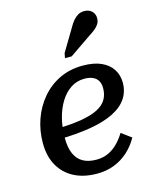

<svg xmlns="http://www.w3.org/2000/svg" viewBox="-123 -901 800 996"><g transform="rotate(-15 277.5 -403.0)"><path d="M274 13Q203 13 151 -14Q99 -41 70.5 -91.5Q42 -142 42 -213Q42 -279 63 -339Q84 -399 124 -446.5Q164 -494 220 -521Q276 -548 345 -548Q405 -548 444.5 -530Q484 -512 504 -480.5Q524 -449 524 -409Q524 -361 499 -324Q474 -287 423.5 -262Q373 -237 298.5 -224.5Q224 -212 125 -210L131 -266Q211 -268 266 -277.5Q321 -287 354.5 -304.5Q388 -322 403 -348Q418 -374 418 -408Q418 -431 409 -447Q400 -463 381.5 -471.5Q363 -480 336 -480Q296 -480 263.5 -459Q231 -438 207.5 -400.5Q184 -363 171.5 -314Q159 -265 159 -209Q159 -157 174 -123.5Q189 -90 218 -74Q247 -58 289 -58Q326 -58 355 -72Q384 -86 406.5 -109.5Q429 -133 445 -160L498 -121Q475 -80 442 -50Q409 -20 367 -3.5Q325 13 274 13ZM342 -752Q354 -774 366.5 -788.5Q379 -803 393 -811Q407 -819 426 -819Q452 -819 467 -804Q482 -789 482 -767Q482 -749 473.5 -735.5Q465 -722 451 -711Q437 -700 418 -688L303 -609H267L272 -635Z"/></g></svg>

Font: Roboto Serif Medium
Style: Italic
Weight: 500
Italic angle: -10°
Designer: Greg Gazdowicz
Foundry: Commercial Type
Version: Version 1.008